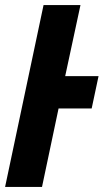

<svg xmlns="http://www.w3.org/2000/svg" viewBox="-70 -734 407 754"><path d="M-50 0 101 -714H246L186 -435H317L290 -308H160L95 0Z"/></svg>

Font: Noto Sans ExtraCondensed ExtraBold
Style: Italic
Weight: 800
Width: 2
Italic angle: -12°
Designer: Monotype Design Team
Foundry: Monotype Imaging Inc.
Version: Version 2.013; ttfautohint (v1.8.4.7-5d5b)